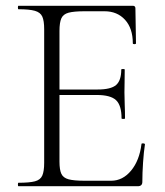

<svg xmlns="http://www.w3.org/2000/svg" viewBox="-20 -645 573 665"><path d="M457 0H44Q42 0 42 -6Q42 -12 44 -12Q82 -12 101 -17Q120 -22 126.5 -37Q133 -52 133 -81V-544Q133 -573 126.5 -587.5Q120 -602 101 -607.5Q82 -613 44 -613Q42 -613 42 -619Q42 -625 44 -625H440Q449 -625 449 -616L451 -495Q451 -492 445.5 -492Q440 -492 440 -495Q440 -547 413 -576.5Q386 -606 342 -606H273Q236 -606 217.5 -601Q199 -596 192.5 -581.5Q186 -567 186 -538V-85Q186 -57 192.5 -43Q199 -29 217.5 -24Q236 -19 273 -19H365Q405 -19 434 -54Q463 -89 470 -146Q470 -149 476 -148.5Q482 -148 482 -145Q478 -119 475.5 -82.5Q473 -46 473 -15Q473 0 457 0ZM401 -235Q401 -280 382 -298Q363 -316 315 -316H161V-335H318Q364 -335 382 -350.5Q400 -366 400 -404Q400 -406 406 -406Q412 -406 412 -404Q412 -375 411.5 -359Q411 -343 411 -325Q411 -303 412 -281.5Q413 -260 413 -235Q413 -233 407 -233Q401 -233 401 -235Z"/></svg>

Font: Cormorant Garamond Light Light
Style: Regular
Weight: 300
Version: Version 4.001